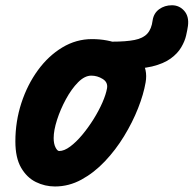

<svg xmlns="http://www.w3.org/2000/svg" viewBox="-20 -682 718 712"><path d="M184 9.5Q146.5 9.5 113 -7Q79.5 -23.5 58.2 -60.2Q37 -97 37 -157.5Q37 -231.5 59.2 -299.8Q81.5 -368 120.5 -421.5Q159.5 -475 211 -506Q262.5 -537 321 -537Q379 -537 427.2 -517Q475.5 -497 502 -461Q528.5 -425 520 -376.5Q512.5 -332.5 492 -280.5Q471.5 -228.5 440.2 -177.2Q409 -126 369 -83.8Q329 -41.5 282.2 -16Q235.5 9.5 184 9.5ZM179 -170Q179 -149 185.8 -135.5Q192.5 -122 199.5 -122Q218 -122 240.2 -138.5Q262.5 -155 285 -182Q307.5 -209 327 -240.2Q346.5 -271.5 359.8 -301.8Q373 -332 377 -355Q380.5 -377 360.8 -389.2Q341 -401.5 318.5 -401.5Q294 -401.5 269.5 -376.8Q245 -352 224.5 -314.2Q204 -276.5 191.5 -237.5Q179 -198.5 179 -170ZM435 -428 395.5 -527.5Q447.5 -527.5 479 -533.8Q510.5 -540 526.2 -557.2Q542 -574.5 546 -606.5Q550 -633 570.2 -647.8Q590.5 -662.5 617.5 -662.5Q645 -662.5 663.2 -641.8Q681.5 -621 677 -586Q675 -571.5 670.2 -550.5Q665.5 -529.5 652.2 -506.8Q639 -484 613 -465Q587 -446 543.8 -435.5Q500.5 -425 435 -428Z"/></svg>

Font: Edu QLD Hand
Style: Regular
Weight: 400
Designer: Tina and Corey Anderson, Eben Sorkin
Foundry: Sorkin Type Co.
Version: Version 2.000